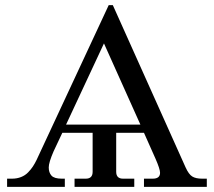

<svg xmlns="http://www.w3.org/2000/svg" viewBox="-20 -732 838 752"><path d="M7.8 0V-32.2H26.9Q46.4 -32.2 62.5 -38.6Q78.6 -44.9 90.1 -56.9Q101.6 -68.8 108.6 -79.6Q115.7 -90.3 123 -105L405.8 -711.9H421.9L707 -76.2Q719.2 -49.3 732.9 -40.8Q746.6 -32.2 772 -32.2H790V0H543.9V-32.2H578.1Q606.9 -32.2 606.9 -55.2Q606.9 -69.8 588.9 -110.8L543.9 -211.9H435.1V-59.1Q435.1 -32.2 461.9 -32.2H505.9V0H272V-32.2H315.9Q342.8 -32.2 342.8 -59.1V-211.9H224.1L189.9 -139.2Q170.9 -95.7 170.9 -76.2Q170.9 -56.2 181.6 -44.2Q192.4 -32.2 222.2 -32.2H233.9V0ZM238.8 -244.1H529.8L387.2 -562Z"/></svg>

Font: Flanker Steampunk
Style: Regular
Weight: 400
Designer: Alexey Kryukov, Leonardo Di Lena
Foundry: Alexey Kryukov, Leonardo Di Lena
Version: 1.210